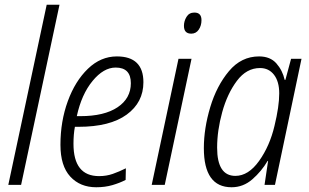

<svg xmlns="http://www.w3.org/2000/svg" viewBox="-20 -780 1304 810"><path d="M15 0 177 -760H231L69 0Z M386 10Q423 10 454 1Q485 -8 510 -21L511 -70Q483 -56 456 -46.5Q429 -37 398 -37Q290 -37 290 -173Q290 -214 296 -245H311Q444 -245 514.5 -296.5Q585 -348 585 -433Q585 -542 473 -542Q405 -542 351 -490Q297 -438 266 -353Q235 -268 235 -169Q235 -80 276.5 -35Q318 10 386 10ZM304 -290Q324 -382 370.5 -438.5Q417 -495 468 -495Q532 -495 532 -429Q532 -365 476 -327.5Q420 -290 319 -290Z M787 -638Q807 -638 818.5 -655Q830 -672 830 -695Q830 -727 800 -727Q778 -727 767 -709Q756 -691 756 -671Q756 -638 787 -638ZM620 0H675L788 -532H733Z M973 -38Q896 -38 896 -157Q896 -229 917.5 -307Q939 -385 979.5 -439Q1020 -493 1077 -493Q1114 -493 1136 -464.5Q1158 -436 1158 -386Q1158 -331 1138 -249Q1118 -164 1073 -101Q1028 -38 973 -38ZM957 10Q1006 10 1044.5 -23.5Q1083 -57 1109 -101H1111L1096 0H1140L1252 -532H1208L1184 -443H1181Q1172 -483 1146 -512.5Q1120 -542 1073 -542Q998 -542 946 -480Q894 -418 867 -328Q840 -238 840 -155Q840 10 957 10Z"/></svg>

Font: Noto Sans Display SemiCondensed Light
Style: Italic
Weight: 300
Width: 4
Italic angle: -12°
Designer: Monotype Design Team
Foundry: Monotype Imaging Inc.
Version: Version 1.900